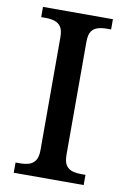

<svg xmlns="http://www.w3.org/2000/svg" viewBox="-82 -764 539 814"><g transform="rotate(10 187.0 -357.0)"><path d="M36 0V-44H55Q76 -44 93 -49Q110 -54 120.5 -69Q131 -84 131 -115V-599Q131 -631 120.5 -645.5Q110 -660 93 -665Q76 -670 55 -670H36V-714H337V-670H319Q298 -670 280.5 -665Q263 -660 253 -645.5Q243 -631 243 -599V-115Q243 -84 253 -69Q263 -54 280.5 -49Q298 -44 319 -44H337V0Z"/></g></svg>

Font: ET Text
Style: Regular
Weight: 470
Designer: Monotype Design Team
Foundry: Monotype Imaging Inc.
Version: Version 2.009